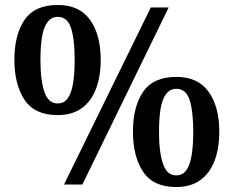

<svg xmlns="http://www.w3.org/2000/svg" viewBox="-20 -744 942 774"><path d="M238 0 588 -714H660L312 0ZM212 -280Q120 -280 79 -341.5Q38 -403 38 -503Q38 -604 79 -664Q120 -724 213 -724Q300 -724 343 -664Q386 -604 386 -503Q386 -436 367 -386Q348 -336 309.5 -308Q271 -280 212 -280ZM212 -327Q238 -327 253 -347.5Q268 -368 274.5 -408Q281 -448 281 -503Q281 -585 266.5 -630.5Q252 -676 213 -676Q188 -676 172 -655.5Q156 -635 149.5 -596.5Q143 -558 143 -503Q143 -420 159 -373.5Q175 -327 212 -327ZM690 10Q598 10 557 -51.5Q516 -113 516 -213Q516 -314 557 -374Q598 -434 691 -434Q778 -434 821 -374Q864 -314 864 -213Q864 -146 845 -96Q826 -46 787.5 -18Q749 10 690 10ZM690 -37Q716 -37 731 -57.5Q746 -78 752.5 -118Q759 -158 759 -213Q759 -295 744.5 -340.5Q730 -386 691 -386Q666 -386 650 -365.5Q634 -345 627.5 -306.5Q621 -268 621 -213Q621 -130 637 -83.5Q653 -37 690 -37Z"/></svg>

Font: Noto Serif Hebrew SemiBold
Style: Regular
Weight: 600
Version: Version 2.003